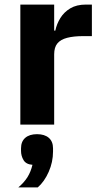

<svg xmlns="http://www.w3.org/2000/svg" viewBox="-20 -545 444 840"><path d="M217 0H69V-525H217V-411H222Q228 -440 244 -466Q260 -492 287.5 -508.5Q315 -525 356 -525H382V-387H345Q302 -387 273.5 -379.5Q245 -372 231 -355Q217 -338 217 -307ZM142 42Q175 42 193.5 58Q212 74 212 104V118Q212 164 193 207Q174 250 145 275H60Q86 253 100.5 229.5Q115 206 122 176Q94 174 83 155.5Q72 137 72 115V104Q72 74 90.5 58Q109 42 142 42Z"/></svg>

Font: IBM Plex Sans
Style: Regular
Weight: 400
Designer: Mike Abbink, Paul van der Laan, Pieter van Rosmalen
Foundry: Bold Monday
Version: Version 3.201